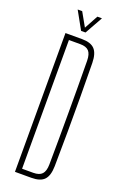

<svg xmlns="http://www.w3.org/2000/svg" viewBox="-178 -991 658 1040"><g transform="rotate(20 151.5 -471.0)"><path d="M58.5 0V-800H154Q204.5 -800 227 -776.2Q249.5 -752.5 250.5 -698Q252 -591.5 252.5 -495.5Q253 -399.5 252.5 -304Q252 -208.5 250.5 -102.5Q249.5 -47.5 227 -23.8Q204.5 0 153 0ZM89 -29H153Q188.5 -29 204 -46Q219.5 -63 220 -101Q221 -176 221.2 -250.8Q221.5 -325.5 221.5 -400Q221.5 -474.5 221.2 -549.5Q221 -624.5 220 -699.5Q219.5 -737.5 204.2 -754.2Q189 -771 154 -771H89ZM134 -840 77 -942.5H103L147.5 -863.5L190.5 -942.5H217L159.5 -840Z"/></g></svg>

Font: Big Shoulders Display Thin ExtraLight
Style: Regular
Weight: 250
Version: Version 2.002